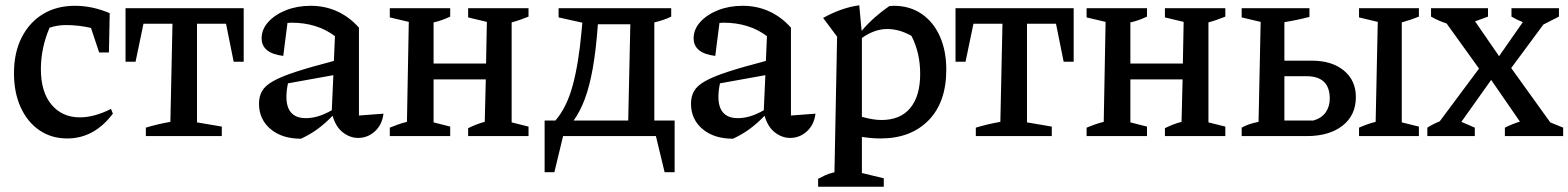

<svg xmlns="http://www.w3.org/2000/svg" viewBox="-20 -516 5947 728"><path d="M235 9Q175 9 129.5 -22Q84 -53 58.5 -109Q33 -165 33 -238Q33 -317 62.5 -374.5Q92 -432 143.5 -463Q195 -494 264 -494Q331 -494 396 -466L393 -317H356L325 -410Q279 -421 229 -421Q198 -421 168 -411Q135 -334 135 -254Q135 -167 175.5 -119Q216 -71 283 -71Q337 -71 401 -103L408 -85Q337 9 235 9Z M904 -485V-282H866L837 -426H727V-52L821 -36V0H533V-32Q556 -39 579.5 -44.5Q603 -50 626 -54L634 -426H524L494 -282H456V-485Z M1121 10Q1049 10 1005.5 -27Q962 -64 962 -123Q962 -150 973.5 -170.5Q985 -191 1016 -208.5Q1047 -226 1102.5 -244Q1158 -262 1246 -285L1250 -379Q1182 -430 1085 -430Q1078 -430 1070 -429L1054 -304Q972 -314 972 -371Q972 -405 997.5 -433Q1023 -461 1065 -477.5Q1107 -494 1158 -494Q1213 -494 1259.5 -472.5Q1306 -451 1341 -411V-78L1434 -85Q1429 -43 1401.5 -18Q1374 7 1338 7Q1307 7 1280 -14Q1253 -35 1241 -77Q1215 -50 1186.5 -28.5Q1158 -7 1121 10ZM1066 -149Q1066 -68 1140 -68Q1186 -68 1238 -98L1244 -231L1072 -200Q1069 -187 1067.5 -174Q1066 -161 1066 -149Z M1458 0V-32Q1473 -38 1488 -43.5Q1503 -49 1523 -54L1530 -433L1458 -450V-485H1687V-453Q1672 -446 1657 -440.5Q1642 -435 1624 -431V-275H1823L1826 -433L1755 -450V-485H1984V-453Q1969 -447 1953.5 -441.5Q1938 -436 1920 -431V-52L1984 -36V0H1755V-30Q1769 -37 1785.5 -43.5Q1802 -50 1818 -54L1822 -215H1624V-52L1687 -36V0Z M2045 137V-59H2086Q2129 -109 2151.5 -192Q2174 -275 2185 -397L2188 -430L2098 -450V-485H2525V-453Q2499 -440 2461 -431V-59H2538V137H2500L2467 0H2115L2082 137ZM2247 -424Q2240 -326 2227.5 -256.5Q2215 -187 2197 -139.5Q2179 -92 2155 -59H2362L2370 -424Z M2759 10Q2687 10 2643.5 -27Q2600 -64 2600 -123Q2600 -150 2611.5 -170.5Q2623 -191 2654 -208.5Q2685 -226 2740.5 -244Q2796 -262 2884 -285L2888 -379Q2820 -430 2723 -430Q2716 -430 2708 -429L2692 -304Q2610 -314 2610 -371Q2610 -405 2635.5 -433Q2661 -461 2703 -477.5Q2745 -494 2796 -494Q2851 -494 2897.5 -472.5Q2944 -451 2979 -411V-78L3072 -85Q3067 -43 3039.5 -18Q3012 7 2976 7Q2945 7 2918 -14Q2891 -35 2879 -77Q2853 -50 2824.5 -28.5Q2796 -7 2759 10ZM2704 -149Q2704 -68 2778 -68Q2824 -68 2876 -98L2882 -231L2710 -200Q2707 -187 2705.5 -174Q2704 -161 2704 -149Z M3082 192V162Q3095 155 3109 148.5Q3123 142 3144 137L3154 -377L3101 -448Q3135 -467 3169 -479Q3203 -491 3238 -496L3247 -399Q3271 -427 3297 -450Q3323 -473 3352 -493Q3361 -494 3369 -494Q3430 -494 3475 -463Q3520 -432 3544 -377.5Q3568 -323 3568 -252Q3568 -128 3500.5 -59.5Q3433 9 3319 9Q3285 9 3248 3V140L3331 160V192ZM3344 -406Q3296 -406 3248 -372V-73Q3291 -61 3322 -61Q3394 -61 3431.5 -106.5Q3469 -152 3469 -236Q3469 -316 3436 -380Q3390 -406 3344 -406Z M4051 -485V-282H4013L3984 -426H3874V-52L3968 -36V0H3680V-32Q3703 -39 3726.5 -44.5Q3750 -50 3773 -54L3781 -426H3671L3641 -282H3603V-485Z M4100 0V-32Q4115 -38 4130 -43.5Q4145 -49 4165 -54L4172 -433L4100 -450V-485H4329V-453Q4314 -446 4299 -440.5Q4284 -435 4266 -431V-275H4465L4468 -433L4397 -450V-485H4626V-453Q4611 -447 4595.5 -441.5Q4580 -436 4562 -431V-52L4626 -36V0H4397V-30Q4411 -37 4427.5 -43.5Q4444 -50 4460 -54L4464 -215H4266V-52L4329 -36V0Z M5133 0V-32Q5164 -46 5196 -54L5204 -433L5133 -450V-485H5360V-453Q5345 -447 5329 -441.5Q5313 -436 5295 -431V-52L5360 -36V0ZM4688 0V-32Q4712 -46 4752 -54L4760 -433L4688 -450V-485H4945V-452Q4900 -440 4850 -432V-286H4954Q5030 -286 5075.5 -248.5Q5121 -211 5121 -148Q5121 -79 5070.5 -39.5Q5020 0 4935 0ZM4850 -59H4960Q4991 -68 5006.5 -90Q5022 -112 5022 -142Q5022 -227 4934 -227H4850Z M5392 0V-32Q5414 -46 5439 -56L5588 -256L5465 -427Q5434 -437 5406 -453V-485H5622V-453L5573 -435L5664 -303L5754 -432Q5731 -441 5711 -453V-485H5891V-453L5832 -423L5710 -258L5858 -52L5907 -32V0H5686V-32Q5714 -46 5743 -55L5634 -213L5521 -54L5572 -32V0Z"/></svg>

Font: Piazzolla Medium
Style: Regular
Weight: 500
Designer: Juan Pablo del Peral
Foundry: Huerta Tipografica
Version: Version 1.330